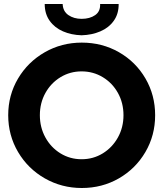

<svg xmlns="http://www.w3.org/2000/svg" viewBox="-20 -943 826 971"><path d="M21.5 -360.4Q21.5 -461.9 71.3 -545.9Q121.1 -629.9 206.3 -678.7Q291.5 -727.5 393.6 -727.5Q496.6 -727.5 581.5 -679Q666.5 -630.4 715.6 -546.1Q764.6 -461.9 764.6 -360.4Q764.6 -258.3 715.3 -174.1Q666 -89.8 581.3 -41Q496.6 7.8 393.6 7.8Q292 7.8 206.5 -41Q121.1 -89.8 71.3 -174.3Q21.5 -258.8 21.5 -360.4ZM604.5 -360.4Q604.5 -422.4 576.4 -472.9Q548.3 -523.4 499.8 -552.7Q451.2 -582 392.6 -582Q334.5 -582 286.1 -552.7Q237.8 -523.4 209.7 -472.9Q181.6 -422.4 181.6 -360.4Q181.6 -298.8 209.5 -248Q237.3 -197.3 285.6 -167.5Q334 -137.7 392.6 -137.7Q451.7 -137.7 500 -167.5Q548.3 -197.3 576.4 -248Q604.5 -298.8 604.5 -360.4ZM206.1 -922.9H296.9Q298.3 -885.7 325.9 -866.7Q353.5 -847.7 392.6 -847.7Q434.1 -847.7 461.2 -866.5Q488.3 -885.3 486.3 -922.9H580.1Q580.6 -873 555.4 -837.9Q530.3 -802.7 487.5 -784.4Q444.8 -766.1 392.6 -764.6Q340.8 -766.1 298.6 -784.4Q256.3 -802.7 231.2 -837.9Q206.1 -873 206.1 -922.9Z"/></svg>

Font: Reddit Sans Fudge ExtraBold
Style: Regular
Weight: 800
Designer: Stephen Hutchings
Foundry: Reddit
Version: Version 1.011